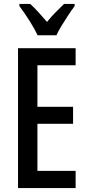

<svg xmlns="http://www.w3.org/2000/svg" viewBox="-20 -960 452 980"><path d="M366 0H72V-714H366V-627H171V-415H353V-328H171V-88H366ZM172 -780Q157 -812 130.5 -854Q104 -896 79 -929V-940H134Q152 -924 175 -899Q198 -874 220 -848Q244 -878 263.5 -897Q283 -916 307 -940H361V-929Q346 -909 328.5 -882.5Q311 -856 294.5 -829Q278 -802 268 -780Z"/></svg>

Font: Noto Sans Tamil ExtraCondensed Medium
Style: Regular
Weight: 500
Width: 2
Designer: Jelle Bosma - Monotype Design Team
Foundry: Monotype Imaging Inc.
Version: Version 2.004; ttfautohint (v1.8.4.7-5d5b)